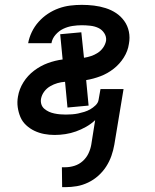

<svg xmlns="http://www.w3.org/2000/svg" viewBox="-20 -548 640 791"><path d="M236 223 235 141H249Q268 141 287 135Q306 129 321 115.5Q336 102 344.5 84Q353 66 356 48L372 -53Q355 -37 334.5 -25.5Q314 -14 293 -6.5Q272 1 249.5 4.5Q227 8 205 8Q183 8 162 4Q141 0 122 -9Q103 -18 87.5 -32.5Q72 -47 64 -66Q56 -85 53 -106.5Q50 -128 54 -150Q59 -181 76.5 -209Q94 -237 120.5 -257Q147 -277 177 -288Q207 -299 238 -303L228 -407L315 -415L326 -310Q340 -312 355 -317Q370 -322 383 -330.5Q396 -339 405 -352Q414 -365 417 -380Q419 -397 409.5 -411.5Q400 -426 385 -433Q370 -440 352 -442Q334 -444 317 -444Q298 -444 278.5 -441Q259 -438 241 -429.5Q223 -421 209 -405Q195 -389 192 -370H96Q100 -393 111 -416Q122 -439 139 -458Q156 -477 177 -491Q198 -505 221.5 -513.5Q245 -522 269 -525Q293 -528 317 -528Q342 -528 367 -525Q392 -522 415.5 -514.5Q439 -507 458.5 -494Q478 -481 492 -461.5Q506 -442 511 -417.5Q516 -393 511 -367Q507 -338 490 -311Q473 -284 448 -264.5Q423 -245 394 -234Q365 -223 335 -218L345 -113L258 -105L248 -211Q232 -210 216.5 -205.5Q201 -201 186.5 -192.5Q172 -184 162 -170.5Q152 -157 149 -141Q147 -129 150.5 -118Q154 -107 163 -99.5Q172 -92 182 -87.5Q192 -83 204 -80.5Q216 -78 227.5 -77Q239 -76 251 -76Q264 -76 277 -77Q290 -78 302 -80.5Q314 -83 327 -87Q340 -91 351.5 -97.5Q363 -104 373.5 -114Q384 -124 386 -136L394 -181H489L451 48Q447 71 439 94Q431 117 417.5 138Q404 159 385 176Q366 193 343 204Q320 215 296.5 219Q273 223 250 223Z"/></svg>

Font: Iosevka Custom Medium
Style: Italic
Weight: 500
Italic angle: -9°
Designer: Belleve Invis
Foundry: Belleve Invis
Version: Version 27.0.1